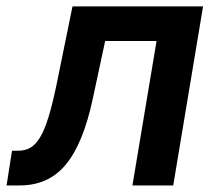

<svg xmlns="http://www.w3.org/2000/svg" viewBox="-37 -565 657 585"><path d="M-0.4 -105.8H18.5Q39.8 -105.8 55.9 -115.2Q72.1 -124.6 85.6 -147.4Q99.1 -170.1 110.8 -208.3Q122.5 -246.4 134.6 -304L183.9 -545.5H581.7L490.8 0H366.5L440 -440H283.4L245.7 -264.2Q216.6 -127.8 163.7 -63.9Q111.2 0 22.7 0H-17Z"/></svg>

Font: Inter P Semi Bold
Style: Italic
Weight: 600
Italic angle: 9.39999°
Designer: Rasmus Andersson
Foundry: rsms
Version: Version 3.018;git-588b23468